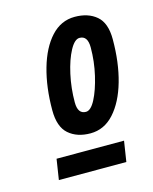

<svg xmlns="http://www.w3.org/2000/svg" viewBox="-74 -735 419 525"><g transform="rotate(-15 135.5 -473.0)"><path d="M186 -683Q224 -683 247.5 -663Q271 -643 271 -597Q271 -531 256 -478.5Q241 -426 213 -395Q185 -364 146 -364Q108 -364 84.5 -384.5Q61 -405 61 -452Q61 -517 76 -569.5Q91 -622 119 -652.5Q147 -683 186 -683ZM184 -624Q170 -624 156.5 -599Q143 -574 134.5 -535.5Q126 -497 126 -457Q126 -424 149 -424Q163 -424 176 -449Q189 -474 198 -512.5Q207 -551 207 -591Q207 -624 184 -624ZM29 -263 38 -321H229L220 -263Z"/></g></svg>

Font: Georama Condensed SemiBold
Style: Italic
Weight: 600
Width: 3
Italic angle: -9°
Designer: Jean-Baptiste Levee
Foundry: Production Type
Version: Version 1.000